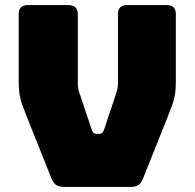

<svg xmlns="http://www.w3.org/2000/svg" viewBox="-20 -740 770 760"><path d="M495 0H235Q216 0 204 -7Q192 -14 184 -33L86 -278Q74 -308 67 -328Q60 -348 57 -368.5Q54 -389 54 -420V-684Q54 -720 90 -720H249Q288 -720 288 -684V-408Q288 -398 290 -388Q292 -378 296 -367L343 -227Q348 -210 362 -210H373Q387 -210 392 -227L439 -368Q443 -379 445 -389Q447 -399 447 -409V-684Q447 -720 483 -720H640Q676 -720 676 -684V-420Q676 -389 673 -368.5Q670 -348 663 -328Q656 -308 644 -278L546 -33Q539 -14 527 -7Q515 0 495 0Z"/></svg>

Font: Bungee Tint
Style: Regular
Weight: 400
Designer: David Jonathan Ross
Foundry: David Jonathan Ross
Version: Version 2.001